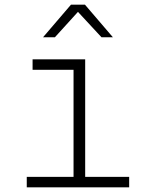

<svg xmlns="http://www.w3.org/2000/svg" viewBox="-20 -805 640 825"><path d="M165 -645H216L315 -754L416 -645H465L345 -785H285ZM95 0H535V-45H346V-550H120V-505H296V-45H95Z"/></svg>

Font: JetBrains Mono Thin
Style: Regular
Weight: 100
Monospace: yes
Designer: Philipp Nurullin, Konstantin Bulenkov
Foundry: JetBrains
Version: Version 2.305